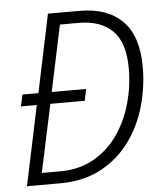

<svg xmlns="http://www.w3.org/2000/svg" viewBox="-52 -760 690 806"><g transform="rotate(-5 293.5 -357.0)"><path d="M29 0 100 -336H33L44 -385H111L180 -714H315Q430 -714 493.5 -650.5Q557 -587 557 -456Q557 -373 534 -291.5Q511 -210 463 -144.5Q415 -79 341.5 -39.5Q268 0 168 0ZM172 -50Q254 -50 315.5 -85Q377 -120 417.5 -178.5Q458 -237 478 -309Q498 -381 498 -455Q498 -565 447.5 -614.5Q397 -664 306 -664H226L167 -385H312L302 -336H157L96 -50Z"/></g></svg>

Font: Noto Sans SemiCondensed Light
Style: Italic
Weight: 300
Width: 4
Italic angle: -12°
Designer: Monotype Design Team
Foundry: Monotype Imaging Inc.
Version: Version 2.013; ttfautohint (v1.8.4.7-5d5b)